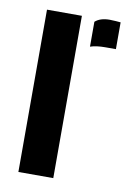

<svg xmlns="http://www.w3.org/2000/svg" viewBox="-73 -652 481 699"><g transform="rotate(10 167.5 -302.0)"><path d="M222 -494.5V-586.5Q241 -603.5 276 -603.5Q288 -603.5 299.2 -602.5Q310.5 -601.5 316.5 -601V-502H278Q243.5 -502 222 -494.5ZM44.5 0V-600H173.5V0Z"/></g></svg>

Font: Big Shoulders Stencil Display ExtraBold
Style: Regular
Weight: 800
Designer: Patric King
Foundry: XO Type Co
Version: Version 1.000